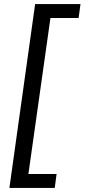

<svg xmlns="http://www.w3.org/2000/svg" viewBox="-20 -820 414 940"><path d="M374 -800 365 -732H227L119 32H257L248 100H26L152 -800Z"/></svg>

Font: Pathway Extreme SemiCondensed
Style: Italic
Weight: 400
Width: 4
Italic angle: -8°
Version: Version 1.001;gftools[0.9.26]